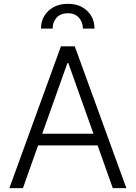

<svg xmlns="http://www.w3.org/2000/svg" viewBox="-20 -965 696 985"><path d="M97.7 0H28.1L292.6 -727.3H363.6L628.2 0H558.6L480.8 -219.1H175.4ZM196.7 -278.8H459.5L330.6 -641H325.6ZM190.3 -818.2Q190.3 -873.2 228.7 -909.3Q267 -945.3 328.1 -945.3Q388.8 -945.7 426.8 -909.6Q464.8 -873.6 464.8 -818.2H405.2Q405.2 -851.9 384.6 -874.6Q364 -897.4 328.1 -897Q290.8 -897 270.4 -874.3Q250 -851.6 250 -818.2Z"/></svg>

Font: Inter Light BETA
Style: Regular
Weight: 300
Designer: Rasmus Andersson
Foundry: rsms
Version: Version 3.011;git-f93a4a705